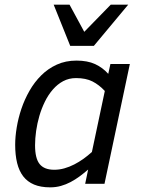

<svg xmlns="http://www.w3.org/2000/svg" viewBox="-20 -786 602 821"><path d="M44.9 -167Q44.9 -201.2 51.5 -241Q58.1 -280.8 71.5 -320.8Q85 -360.8 106.2 -397.9Q127.4 -435.1 156.5 -463.9Q185.5 -492.7 223.1 -509.8Q260.7 -526.9 307.1 -526.9Q354 -526.9 386.5 -512Q418.9 -497.1 442.9 -470.2L452.1 -512.2H535.2L426.8 0H344.2L356.9 -61Q338.9 -45.4 320.3 -31.7Q301.8 -18.1 282 -7.6Q262.2 2.9 240.5 9Q218.8 15.1 194.8 15.1Q154.3 15.1 125.7 3.2Q97.2 -8.8 79.3 -32Q61.5 -55.2 53.2 -89.1Q44.9 -123 44.9 -167ZM428.2 -397Q403.8 -423.3 375.5 -437.7Q347.2 -452.1 305.2 -452.1Q274.9 -452.1 250.2 -439Q225.6 -425.8 206.1 -403.3Q186.5 -380.9 172.1 -351.6Q157.7 -322.3 148.4 -290.5Q139.2 -258.8 134.5 -226.3Q129.9 -193.8 129.9 -165Q129.9 -108.4 149.7 -84.2Q169.4 -60.1 211.9 -60.1Q233.9 -60.1 255.4 -66.2Q276.9 -72.3 297.4 -82.8Q317.9 -93.3 336.9 -106.9Q356 -120.6 373 -136.2ZM277.3 -766.1 340.3 -649.9 453.6 -766.1H528.3L381.3 -589.8H280.3L209.5 -766.1Z"/></svg>

Font: Clear Sans
Style: Italic
Weight: 400
Italic angle: -12°
Foundry: Intel Corporation
Version: Version 1.00